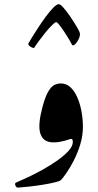

<svg xmlns="http://www.w3.org/2000/svg" viewBox="-20 -876 460 901"><path d="M265.1 -484.4Q292.5 -484.4 312 -465.3Q331.5 -446.3 344.2 -415.8Q356.9 -385.3 363 -349.9Q369.1 -314.5 369.1 -281.2Q369.1 -239.3 356.7 -198.5Q344.2 -157.7 326.4 -123Q308.6 -88.4 291.7 -64.2Q274.9 -40 266.1 -31.2Q260.7 -25.9 235.6 -19.8Q210.4 -13.7 177.2 -8.5Q144 -3.4 113 0Q82 3.4 64.5 4.4Q56.6 4.9 52.2 -5.6Q47.9 -16.1 55.7 -19.5Q78.1 -28.8 111.8 -44.7Q145.5 -60.5 181.9 -80.8Q218.3 -101.1 250 -123.5Q281.7 -146 301.8 -168.2Q321.8 -190.4 321.8 -210.4Q321.8 -227.5 310.1 -223.6Q252.9 -203.6 215.8 -209Q178.7 -214.4 168.2 -253.4Q157.7 -292.5 179.2 -373.5Q193.4 -426.3 208.3 -449.5Q223.1 -472.7 237.5 -478.5Q252 -484.4 265.1 -484.4ZM353 -726.1Q358.4 -713.4 350.6 -695.8Q342.8 -678.2 332 -668.2Q321.3 -658.2 317.4 -667Q315.4 -671.9 305.7 -688.5Q295.9 -705.1 283.2 -724.4Q270.5 -743.7 259.5 -757.8Q248.5 -772 244.1 -772Q237.8 -772 222.7 -756.6Q207.5 -741.2 190.4 -720Q173.3 -698.7 159.7 -679.9Q146 -661.1 142.1 -653.8Q140.1 -649.4 131.8 -652.3Q123.5 -655.3 117.2 -661.4Q110.8 -667.5 113.8 -673.3Q116.7 -679.2 129.2 -699.2Q141.6 -719.2 158.9 -745.8Q176.3 -772.5 194.8 -797.6Q213.4 -822.8 229.7 -839.6Q246.1 -856.4 255.9 -856.4Q263.2 -856.4 277.6 -840.1Q292 -823.7 307.9 -800.8Q323.7 -777.8 336.4 -756.8Q349.1 -735.8 353 -726.1Z"/></svg>

Font: Awami Nastaliq
Style: Regular
Weight: 400
Designer: Peter Martin, SIL International
Foundry: SIL International
Version: Version 3.100